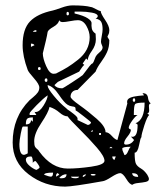

<svg xmlns="http://www.w3.org/2000/svg" viewBox="-20 -680 620 713"><path d="M27 -151Q27 -245 90 -308Q91 -309 103 -319Q115 -329 120.5 -337Q126 -345 126 -355Q126 -367 106 -389.5Q86 -412 83 -420Q64 -471 64 -512Q64 -572 91.5 -600.5Q119 -629 176 -641Q185 -643 208.5 -651.5Q232 -660 249 -660Q296 -660 317 -654Q322 -654 335.5 -646.5Q349 -639 354 -639Q354 -630 370 -606.5Q386 -583 386 -568Q386 -558 382.5 -551.5Q379 -545 379 -543L382 -538Q386 -532 386 -531Q386 -505 377.5 -486.5Q369 -468 355 -449Q341 -430 335 -414L268 -346Q256 -346 249 -339Q242 -332 242 -321Q242 -313 274.5 -290Q307 -267 339.5 -238.5Q372 -210 372 -189Q383 -189 395 -175.5Q407 -162 416 -160L453 -296Q452 -298 452 -302Q452 -312 463.5 -317Q475 -322 494.5 -324Q514 -326 515 -326L509 -334Q520 -334 524.5 -329Q529 -324 529.5 -318Q530 -312 532.5 -305.5Q535 -299 540 -296Q533 -295 533 -286Q533 -284 533.5 -278Q534 -272 534 -270Q534 -260 527 -259L534 -253Q527 -248 516 -214.5Q505 -181 505 -170Q502 -170 496.5 -141.5Q491 -113 480 -113Q480 -81 485 -71.5Q490 -62 503 -54.5Q516 -47 527 -31Q533 -21 533 -15Q533 -7 521 -4.5Q509 -2 493.5 -0.5Q478 1 472 6Q462 6 449 -15.5Q436 -37 426 -37Q416 -37 393.5 -22.5Q371 -8 361 -7Q249 13 222 13Q146 13 86.5 -32.5Q27 -78 27 -151ZM227 -33Q211 -33 200 -19Q201 -19 206 -18H210Q227 -18 227 -33ZM243 -24Q245 -18 260 -18Q272 -18 274 -24ZM144 -31Q162 -24 169 -24Q177 -24 177 -39Q144 -39 144 -31ZM195 -37Q188 -37 188 -24L200 -31ZM296 -32Q287 -30 287 -24Q288 -23 289 -23Q292 -23 300 -31L298 -32ZM471 -37Q471 -23 493 -23Q493 -37 471 -37ZM335 -31Q335 -34 326 -34Q317 -34 317 -32Q317 -28 327 -28Q334 -28 335 -31ZM76 -87Q76 -76 89.5 -64.5Q103 -53 115 -49Q116 -49 121.5 -52.5Q127 -56 127 -59Q127 -62 120 -72Q113 -82 111 -82Q109 -82 105.5 -79.5Q102 -77 102 -74Q102 -99 95 -99Q76 -99 76 -87ZM232 -54Q269 -54 318.5 -61Q368 -68 368 -83Q368 -99 340 -131.5Q312 -164 276 -199.5Q240 -235 231 -248Q217 -248 201 -262Q185 -276 164 -283Q160 -263 133.5 -223.5Q107 -184 107 -156Q107 -141 110 -135.5Q113 -130 118 -126.5Q123 -123 126 -117Q172 -54 232 -54ZM397 -99Q397 -89 405 -86L410 -99ZM65 -210Q62 -210 57 -183.5Q52 -157 52 -145Q52 -105 69 -105Q71 -105 77 -107.5Q83 -110 83 -111V-210ZM434 -128Q434 -122 438 -114Q442 -106 442 -104Q450 -104 455.5 -118Q461 -132 466 -135Q434 -135 434 -128ZM392 -135 386 -130H398ZM441 -148Q441 -143 448 -143Q467 -143 478 -160L466 -173Q468 -172 472 -172Q491 -172 491 -216Q491 -218 488 -220Q485 -222 483 -222Q517 -235 517 -299Q486 -299 481.5 -293Q477 -287 477 -253H491Q483 -249 470.5 -231.5Q458 -214 458 -205Q458 -204 459.5 -202.5Q461 -201 464 -200L466 -198Q466 -188 453.5 -173Q441 -158 441 -148ZM348 -186V-179H355V-186ZM324 -198 317 -191H324ZM268 -234 306 -216Q310 -216 314 -219Q318 -222 318 -226Q318 -227 290.5 -248.5Q263 -270 261 -270Q261 -280 258.5 -282Q256 -284 247.5 -285Q239 -286 231 -291Q219 -298 198.5 -328.5Q178 -359 157 -364V-361Q157 -352 179.5 -324.5Q202 -297 226 -278L230 -274Q235 -271 241 -266.5Q247 -262 253.5 -257Q260 -252 264 -247.5Q268 -243 268 -240ZM102 -244Q86 -244 81 -239Q76 -234 76 -218Q95 -218 95 -234L102 -228ZM157 -326Q142 -316 116 -289.5Q90 -263 90 -259V-253H115L108 -265Q109 -264 112 -264Q127 -264 142 -288.5Q157 -313 157 -326ZM478 -315Q473 -315 473 -308Q473 -302 478 -302Q482 -302 482 -308Q482 -315 478 -315ZM182 -364Q190 -352 211 -352Q214 -352 247.5 -374Q281 -396 287 -401Q289 -403 297 -414Q305 -425 312.5 -434.5Q320 -444 323 -444Q327 -446 335 -469Q340 -478 350.5 -486.5Q361 -495 361 -504Q361 -507 358 -513.5Q355 -520 355 -525Q355 -532 358 -547Q361 -562 361 -571Q361 -589 356 -598.5Q351 -608 335 -611Q343 -615 343 -620Q343 -629 321.5 -633Q300 -637 278 -637H257V-630Q291 -622 306 -612Q321 -602 320 -593.5Q319 -585 321 -574Q323 -563 335 -555Q335 -554 335.5 -545Q336 -536 336 -534Q336 -512 321 -491Q306 -470 306 -457L300 -463L287 -444L293 -439Q289 -436 285.5 -431Q282 -426 278.5 -421Q275 -416 274 -414L195 -376ZM152 -389Q146 -389 146 -382Q146 -376 152 -376Q156 -376 156 -382Q156 -389 152 -389ZM139 -482Q139 -463 151.5 -434.5Q164 -406 179 -406L188 -407Q214 -420 231 -430.5Q248 -441 269.5 -458Q291 -475 302 -496Q313 -517 313 -542Q313 -562 301 -583.5Q289 -605 269 -605Q259 -605 240.5 -601.5Q222 -598 213 -598Q203 -598 200 -605Q197 -591 178.5 -580.5Q160 -570 157 -562Q155 -549 150.5 -529.5Q146 -510 142.5 -496.5Q139 -483 139 -482ZM121 -425Q121 -420 126 -420Q131 -420 131 -425Q131 -431 126 -431Q121 -431 121 -425ZM95 -518V-506L108 -512Q105 -518 95 -518ZM115 -568Q106 -568 102 -562H115ZM231 -636Q227 -636 227 -629Q227 -623 231 -623Q236 -623 236 -629Q236 -636 231 -636Z"/></svg>

Font: CabinSketch
Style: Regular
Weight: 400
Designer: Pablo Impallari
Foundry: Pablo Impallari. www.impallari.com Igino Marini. www.ikern.com
Version: Version 1.002